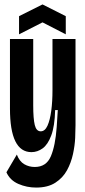

<svg xmlns="http://www.w3.org/2000/svg" viewBox="-20 -704 385 867"><path d="M143 143Q101 143 63 126.5Q25 110 9 74L56 -6Q68 25 89.5 37.5Q111 50 137 50Q189 50 209.5 2Q230 -46 236 -130L241 -207H229Q227 -134 211.5 -92.5Q196 -51 172.5 -34Q149 -17 122 -17Q25 -17 25 -214V-528H130V-228Q130 -168 137 -139.5Q144 -111 164 -111Q183 -111 194.5 -136.5Q206 -162 211.5 -204Q217 -246 217 -297V-528H321V-139Q321 -117 319.5 -82Q318 -47 309.5 -8Q301 31 282.5 65Q264 99 230 121Q196 143 143 143ZM66 -549V-631L172 -684L277 -631V-549L172 -603Z"/></svg>

Font: Bricolage Grotesque 96pt Condensed Medium
Style: Regular
Weight: 500
Width: 3
Designer: Mathieu Triay
Foundry: Atelier Triay
Version: Version 1.001; ttfautohint (v1.8.4.7-5d5b);gftools[0.9.33.de